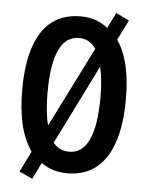

<svg xmlns="http://www.w3.org/2000/svg" viewBox="-56 -800 688 896"><g transform="rotate(5 288.5 -352.5)"><path d="M532 -358Q532 -179 470 -84.5Q408 10 289 10Q218 10 167 -28L129 50L67 21L115 -76Q78 -130 62 -200Q46 -270 46 -359Q46 -540 107.5 -632.5Q169 -725 289 -725Q363 -725 416 -682L452 -755L514 -725L467 -631Q532 -540 532 -358ZM165 -358Q165 -263 181 -205L369 -580Q339 -624 290 -624Q165 -624 165 -358ZM413 -358Q413 -441 399 -499L214 -127Q242 -91 289 -91Q413 -91 413 -358Z"/></g></svg>

Font: Noto Sans Devanagari UI ExtraCondensed SemiBold
Style: Regular
Weight: 600
Width: 2
Designer: Jelle Bosma - Monotype Design Team
Foundry: Monotype Imaging Inc.
Version: Version 2.004; ttfautohint (v1.8.4.7-5d5b)